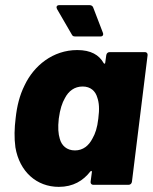

<svg xmlns="http://www.w3.org/2000/svg" viewBox="-20 -720 595 748"><path d="M381 -592 343 -691C341 -697 335 -700 329 -700H211C201 -700 198 -693 202 -685L260 -585C263 -579 267 -578 273 -578H372C380 -578 384 -584 381 -592ZM394 -505 390 -476C390 -472 387 -470 384 -474C366 -506 334 -525 281 -525C186 -525 112 -464 76 -388C56 -348 46 -306 41 -260C36 -220 35 -183 40 -146C56 -51 123 8 209 8C265 8 304 -16 332 -52C336 -56 338 -54 338 -50L333 -12C332 -5 337 0 343 0H481C488 0 493 -5 494 -12L555 -505C556 -512 551 -517 545 -517H407C400 -517 395 -512 394 -505ZM340 -180C326 -153 304 -134 272 -134C240 -134 220 -153 213 -179C207 -199 205 -222 209 -258C214 -295 222 -319 233 -338C247 -365 270 -383 302 -383C333 -383 352 -365 359 -340C366 -320 368 -296 363 -258C359 -222 351 -199 340 -180Z"/></svg>

Font: Barlow ExtraBold
Style: Italic
Weight: 800
Italic angle: -7°
Designer: Jeremy Tribby
Foundry: Tribby Type
Version: Version 1.422;hotconv 1.0.109;makeotfexe 2.5.65596